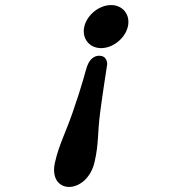

<svg xmlns="http://www.w3.org/2000/svg" viewBox="-20 -533 680 758"><path d="M252.7 205C292.2 205 338.5 171.2 353.3 107C370.4 32.8 364.3 -3.3 375.3 -88.5C385.3 -166.1 399.9 -255.4 402.9 -277.4L403 -278.2L403.1 -279.1C403.7 -289.3 398.9 -313 372.3 -313C341 -313 327.7 -282.7 323.6 -270.7C317.1 -252.6 304.3 -196 266.7 -88.9C237.6 -5.2 213.3 37.7 197.3 107C182.4 171.3 213.3 205 252.7 205ZM484.8 -428C495.5 -474.3 465.3 -513 418.4 -513C371.6 -513 323.5 -474.3 312.8 -428C302.1 -381.7 332.4 -343 379.2 -343C426 -343 474.1 -381.7 484.8 -428Z"/></svg>

Font: Linux Libertine Mono O 
Style: Mono Bold Oblique
Weight: 400
Italic angle: -13°
Designer: Philipp H. Poll
Foundry: Philipp H. Poll
Version: Version 5.1.7